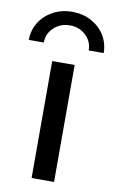

<svg xmlns="http://www.w3.org/2000/svg" viewBox="-103 -792 503 839"><g transform="rotate(10 148.0 -373.0)"><path d="M99.1 0V-519H198.7V0ZM148.9 -746.1Q195.8 -746.1 233.4 -725.8Q271 -705.6 292.7 -670.7Q314.5 -635.7 314.5 -592.3H248Q248 -631.8 219.5 -658.9Q190.9 -686 148.9 -686Q106.9 -686 77.9 -658.9Q48.8 -631.8 48.8 -592.3H-17.6Q-17.6 -635.7 4.4 -670.7Q26.4 -705.6 64.2 -725.8Q102.1 -746.1 148.9 -746.1Z"/></g></svg>

Font: Reddit Sans Medium
Style: Regular
Weight: 500
Designer: Stephen Hutchings
Foundry: Reddit
Version: Version 1.014